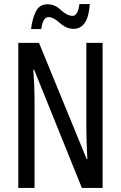

<svg xmlns="http://www.w3.org/2000/svg" viewBox="-20 -925 594 945"><path d="M485 0V-714H405V-286Q405 -258 406.5 -221.5Q408 -185 410 -141H407L172 -714H70V0H150V-438Q150 -500 144 -582H148L383 0ZM422 -905H371Q363 -847 338 -847Q310 -847 280 -875.5Q250 -904 214 -904Q173 -904 155.5 -866.5Q138 -829 133 -782H183Q191 -841 219 -841Q242 -841 274.5 -812Q307 -783 342 -783Q414 -783 422 -905Z"/></svg>

Font: Noto Sans Display Condensed
Style: Regular
Weight: 400
Width: 3
Designer: Monotype Design Team
Foundry: Monotype Imaging Inc.
Version: Version 1.900